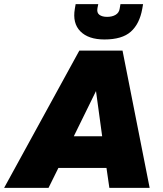

<svg xmlns="http://www.w3.org/2000/svg" viewBox="-60 -914 792 934"><path d="M-40 0 326 -668H536L668 0H472L458 -97H224L176 0ZM299 -251H437L407 -471ZM448 -722Q370 -722 331 -761.5Q292 -801 304 -871L308 -894H418L414 -874Q410 -852 423.5 -842Q437 -832 461 -832Q486 -832 502.5 -842Q519 -852 522 -871L526 -894H636L632 -871Q619 -798 576.5 -760Q534 -722 448 -722Z"/></svg>

Font: Gantari Black
Style: Italic
Weight: 900
Italic angle: -10°
Version: Version 1.000